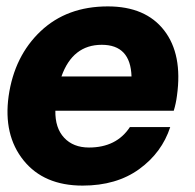

<svg xmlns="http://www.w3.org/2000/svg" viewBox="-20 -575 610 600"><path d="M533 -276Q530 -252 523 -229H153Q152 -175 180.5 -144.5Q209 -114 258 -114Q344 -114 386 -178H512Q486 -98 415 -46.5Q344 5 238 5Q117 5 53.5 -74Q-10 -153 7 -275Q25 -400 107 -477.5Q189 -555 317 -555Q435 -555 493 -480Q551 -405 533 -276ZM298 -435Q207 -435 172 -336H391Q388 -435 298 -435Z"/></svg>

Font: Oakes Grotesk Bold
Style: Italic
Weight: 700
Italic angle: -8°
Designer: Samuel Oakes
Foundry: Samuel Oakes
Version: Version 1.000;PS 001.000;hotconv 1.0.88;makeotf.lib2.5.64775